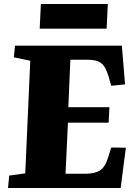

<svg xmlns="http://www.w3.org/2000/svg" viewBox="-20 -938 682 958"><path d="M131 -635 49 -652 55 -710H588L604 -517L535 -510L522 -556Q507 -606 485 -623Q463 -640 418 -640H331L321 -403H526L522 -326H319L307 -71H405Q452 -71 478 -87Q504 -103 519 -151L535 -202L608 -201L582 0H20L26 -62L106 -73ZM184 -918H518L512 -795H178Z"/></svg>

Font: Literata 36pt ExtraBold
Style: Italic
Weight: 800
Italic angle: -2°
Designer: Latin by Veronika Burian and Jose Scaglione. Greek by Irene Vlachou. Cyrillic by Vera Evstafieva
Foundry: TypeTogether
Version: Version 3.002